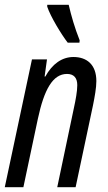

<svg xmlns="http://www.w3.org/2000/svg" viewBox="-21 -785 452 805"><path d="M263 -606H312L313 -616C292 -669 278 -718 267 -765H177V-757C191 -715 236 -641 263 -606ZM-1 0H77L138 -288C164 -409 200 -475 260 -475C289 -475 303 -458 303 -428C303 -402 296 -365 289 -333L219 0H296L369 -344C376 -379 383 -417 383 -445C383 -515 342 -546 287 -546C239 -546 198 -517 169 -464H166L176 -536H113Z"/></svg>

Font: Noto Sans ExtraCondensed
Style: Italic
Weight: 400
Width: 2
Italic angle: -12°
Designer: Monotype Design Team
Foundry: Monotype Imaging Inc.
Version: Version 2.013